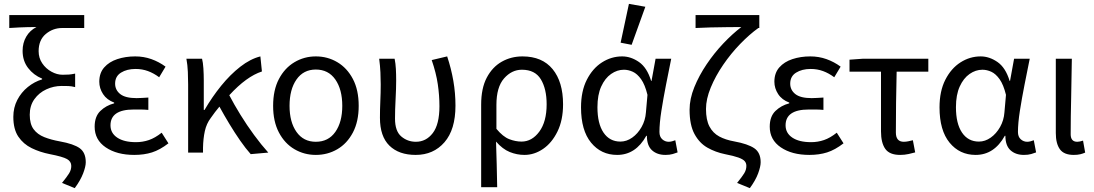

<svg xmlns="http://www.w3.org/2000/svg" viewBox="-20 -790 5666 994"><path d="M367 184 301 157Q327 125 338 107Q349 89 349 69Q349 46 327 33.5Q305 21 238 8Q187 -2 144 -23Q101 -44 75 -82.5Q49 -121 49 -185Q49 -233 69.5 -272.5Q90 -312 124 -339.5Q158 -367 198 -379V-383Q154 -401 125.5 -438Q97 -475 97 -527Q97 -568 116 -600.5Q135 -633 169 -650Q143 -650 122.5 -649.5Q102 -649 80.5 -648Q59 -647 28 -645V-712H416V-645H302Q254 -645 217 -614Q180 -583 180 -525Q180 -490 198.5 -462.5Q217 -435 246 -419Q275 -403 304 -403Q324 -403 337 -404Q350 -405 369 -409V-339Q350 -344 334.5 -344.5Q319 -345 299 -345Q258 -345 220 -327.5Q182 -310 158 -276.5Q134 -243 134 -196Q134 -148 154 -121Q174 -94 209.5 -80Q245 -66 290 -58Q362 -45 393 -22.5Q424 0 424 50Q424 72 410.5 107.5Q397 143 367 184Z M675 12Q585 12 527.5 -27Q470 -66 470 -134Q470 -187 499.5 -215.5Q529 -244 571 -255V-259Q533 -273 513.5 -303Q494 -333 494 -367Q494 -412 519.5 -441Q545 -470 587.5 -484Q630 -498 680 -498Q724 -498 763.5 -484Q803 -470 837 -445L804 -390Q776 -411 746 -422Q716 -433 682 -433Q637 -433 606.5 -414Q576 -395 576 -357Q576 -324 602.5 -303Q629 -282 687 -282Q701 -282 715 -283Q729 -284 748 -285V-221Q726 -223 708 -223Q690 -223 672 -223Q552 -223 552 -141Q552 -101 587 -77.5Q622 -54 684 -54Q719 -54 751 -65Q783 -76 817 -103L852 -48Q808 -14 767 -1Q726 12 675 12Z M954 0V-353Q954 -382 952.5 -418Q951 -454 945 -486H1026Q1031 -467 1033 -436Q1035 -405 1035 -373V-221H1039Q1078 -288 1125 -346Q1172 -404 1224 -444.5Q1276 -485 1328 -498L1336 -420Q1296 -407 1254 -376.5Q1212 -346 1167 -297Q1192 -249 1225 -195.5Q1258 -142 1295.5 -91Q1333 -40 1369 0L1278 8Q1252 -21 1223.5 -62Q1195 -103 1167.5 -148.5Q1140 -194 1116 -238Q1105 -225 1093.5 -210Q1082 -195 1071 -179Q1049 -150 1040.5 -111.5Q1032 -73 1031 -25V0Z M1615 12Q1555 12 1504.5 -17.5Q1454 -47 1424 -104Q1394 -161 1394 -242Q1394 -324 1424 -381Q1454 -438 1504.5 -468Q1555 -498 1615 -498Q1676 -498 1726.5 -468Q1777 -438 1807 -381Q1837 -324 1837 -242Q1837 -161 1807 -104Q1777 -47 1726.5 -17.5Q1676 12 1615 12ZM1615 -56Q1680 -56 1716 -107Q1752 -158 1752 -242Q1752 -327 1716 -378.5Q1680 -430 1615 -430Q1551 -430 1515 -378.5Q1479 -327 1479 -242Q1479 -158 1515 -107Q1551 -56 1615 -56Z M2132 12Q2045 12 1996 -36Q1947 -84 1947 -180Q1947 -224 1949 -267Q1951 -310 1951 -353Q1951 -382 1949.5 -415Q1948 -448 1943 -486H2023Q2028 -461 2029.5 -433Q2031 -405 2031 -373Q2031 -332 2028 -276.5Q2025 -221 2025 -176Q2025 -111 2057.5 -83.5Q2090 -56 2133 -56Q2186 -56 2220.5 -101Q2255 -146 2255 -240Q2255 -296 2246.5 -354Q2238 -412 2215 -479L2295 -498Q2316 -435 2327 -371.5Q2338 -308 2338 -243Q2338 -119 2281 -53.5Q2224 12 2132 12Z M2471 179V-248Q2471 -333 2500 -388Q2529 -443 2577.5 -470.5Q2626 -498 2685 -498Q2787 -498 2841 -432Q2895 -366 2895 -250Q2895 -168 2866 -109Q2837 -50 2791.5 -19Q2746 12 2695 12Q2656 12 2619 -3Q2582 -18 2548 -57Q2550 8 2551.5 61Q2553 114 2554 179ZM2680 -57Q2734 -57 2772 -108.5Q2810 -160 2810 -250Q2810 -330 2780 -379.5Q2750 -429 2682 -429Q2629 -429 2589.5 -384Q2550 -339 2550 -247V-123Q2584 -82 2616.5 -69.5Q2649 -57 2680 -57Z M3175 12Q3092 12 3040 -51.5Q2988 -115 2988 -234Q2988 -318 3018 -377Q3048 -436 3096.5 -467Q3145 -498 3201 -498Q3246 -498 3288 -469Q3330 -440 3351 -371H3353L3374 -486H3455Q3442 -422 3428 -351Q3414 -280 3404 -216Q3394 -152 3394 -107Q3394 -82 3408.5 -69Q3423 -56 3442 -56Q3450 -56 3459.5 -58.5Q3469 -61 3476 -64L3488 -1Q3478 3 3462.5 7.5Q3447 12 3425 12Q3382 12 3355.5 -12Q3329 -36 3329 -87H3326Q3271 12 3175 12ZM3192 -57Q3224 -57 3253 -77.5Q3282 -98 3301.5 -132.5Q3321 -167 3324 -208L3332 -299Q3319 -352 3299 -380Q3279 -408 3256 -418.5Q3233 -429 3210 -429Q3175 -429 3143.5 -407Q3112 -385 3092.5 -342Q3073 -299 3073 -235Q3073 -150 3104.5 -103.5Q3136 -57 3192 -57ZM3250 -558 3193 -569 3236 -770 3321 -755Z M3862 184 3796 157Q3822 125 3833 107Q3844 89 3844 69Q3844 54 3835 44Q3826 34 3802.5 25.5Q3779 17 3733 8Q3684 -2 3642.5 -25.5Q3601 -49 3575.5 -96Q3550 -143 3550 -222Q3550 -278 3574.5 -338.5Q3599 -399 3638.5 -457.5Q3678 -516 3725 -565.5Q3772 -615 3818 -650Q3791 -650 3747 -649.5Q3703 -649 3658 -648Q3613 -647 3581 -645V-712H3911V-645H3906Q3860 -612 3812 -562.5Q3764 -513 3724 -454.5Q3684 -396 3659.5 -336.5Q3635 -277 3635 -226Q3635 -169 3653 -135Q3671 -101 3703.5 -83.5Q3736 -66 3781 -58Q3852 -45 3885 -22.5Q3918 0 3918 50Q3918 72 3905 107.5Q3892 143 3862 184Z M4170 12Q4080 12 4022.5 -27Q3965 -66 3965 -134Q3965 -187 3994.5 -215.5Q4024 -244 4066 -255V-259Q4028 -273 4008.5 -303Q3989 -333 3989 -367Q3989 -412 4014.5 -441Q4040 -470 4082.5 -484Q4125 -498 4175 -498Q4219 -498 4258.5 -484Q4298 -470 4332 -445L4299 -390Q4271 -411 4241 -422Q4211 -433 4177 -433Q4132 -433 4101.5 -414Q4071 -395 4071 -357Q4071 -324 4097.5 -303Q4124 -282 4182 -282Q4196 -282 4210 -283Q4224 -284 4243 -285V-221Q4221 -223 4203 -223Q4185 -223 4167 -223Q4047 -223 4047 -141Q4047 -101 4082 -77.5Q4117 -54 4179 -54Q4214 -54 4246 -65Q4278 -76 4312 -103L4347 -48Q4303 -14 4262 -1Q4221 12 4170 12Z M4640 12Q4585 12 4563 -19.5Q4541 -51 4541 -110V-419H4378V-481L4448 -486H4786V-419H4622Q4620 -337 4619 -257.5Q4618 -178 4618 -104Q4618 -56 4659 -56Q4670 -56 4682 -58.5Q4694 -61 4706 -64L4718 -1Q4704 3 4683.5 7.5Q4663 12 4640 12Z M5031 12Q4948 12 4896 -51.5Q4844 -115 4844 -234Q4844 -318 4874 -377Q4904 -436 4952.5 -467Q5001 -498 5057 -498Q5102 -498 5144 -469Q5186 -440 5207 -371H5209L5230 -486H5311Q5298 -422 5284 -351Q5270 -280 5260 -216Q5250 -152 5250 -107Q5250 -82 5264.5 -69Q5279 -56 5298 -56Q5306 -56 5315.5 -58.5Q5325 -61 5332 -64L5344 -1Q5334 3 5318.5 7.5Q5303 12 5281 12Q5238 12 5211.5 -12Q5185 -36 5185 -87H5182Q5127 12 5031 12ZM5048 -57Q5080 -57 5109 -77.5Q5138 -98 5157.5 -132.5Q5177 -167 5180 -208L5188 -299Q5175 -352 5155 -380Q5135 -408 5112 -418.5Q5089 -429 5066 -429Q5031 -429 4999.5 -407Q4968 -385 4948.5 -342Q4929 -299 4929 -235Q4929 -150 4960.5 -103.5Q4992 -57 5048 -57Z M5539 12Q5488 12 5467 -17.5Q5446 -47 5446 -101V-486H5529Q5528 -388 5525.5 -285.5Q5523 -183 5523 -95Q5523 -56 5557 -56Q5569 -56 5587 -62L5598 0Q5587 5 5573 8.5Q5559 12 5539 12Z"/></svg>

Font: .
Style: 
Weight: 400
Designer: Paul D. Hunt, Dalton Maag
Foundry: Dalton Maag Ltd
Version: Version 1.200